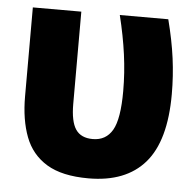

<svg xmlns="http://www.w3.org/2000/svg" viewBox="-45 -598 653 651"><g transform="rotate(5 281.5 -272.5)"><path d="M279 8Q189 8 137 -23.5Q85 -55 63 -113Q41 -171 41 -250V-553H206V-239Q206 -179 224 -152.5Q242 -126 282 -126Q327 -126 349 -164Q371 -202 371 -297Q371 -359 362.5 -421.5Q354 -484 337 -553H502Q520 -483 528 -423Q536 -363 536 -301Q536 -142 471 -67Q406 8 279 8Z"/></g></svg>

Font: Noto Sans Mono SemiCondensed Black
Style: Regular
Weight: 900
Width: 4
Designer: Monotype Design Team
Foundry: Monotype Imaging Inc.
Version: Version 2.014; ttfautohint (v1.8.4.7-5d5b)